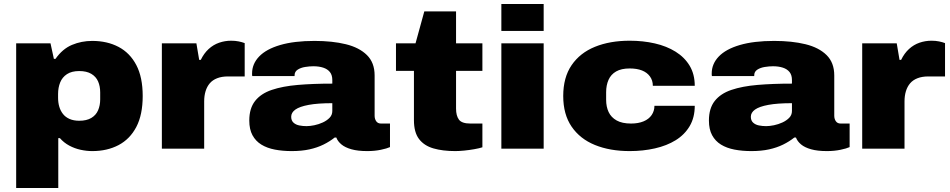

<svg xmlns="http://www.w3.org/2000/svg" viewBox="-20 -745 4760 962"><path d="M61 197V-528H233L250 -450H258Q293 -500 340.5 -520Q388 -540 442 -540Q517 -540 574 -510Q631 -480 663 -419Q695 -358 695 -264Q695 -170 663 -109Q631 -48 574 -18Q517 12 442 12Q414 12 384 5.5Q354 -1 327 -15.5Q300 -30 280 -53H272V197ZM377 -140Q414 -140 437.5 -154Q461 -168 471.5 -192.5Q482 -217 482 -247V-282Q482 -313 471.5 -337Q461 -361 437.5 -375Q414 -389 377 -389Q339 -389 315.5 -373.5Q292 -358 281.5 -332Q271 -306 271 -274V-255Q271 -231 277 -210.5Q283 -190 295.5 -174Q308 -158 328.5 -149Q349 -140 377 -140Z M791 0V-528H964L978 -445H986Q1002 -478 1025.5 -499.5Q1049 -521 1078 -531Q1107 -541 1138 -541Q1159 -541 1176 -537.5Q1193 -534 1206 -529V-362H1122Q1091 -362 1068 -353Q1045 -344 1031 -327.5Q1017 -311 1010 -288Q1003 -265 1003 -237V0Z M1442 12Q1396 12 1357 4.5Q1318 -3 1289.5 -20.5Q1261 -38 1245 -67.5Q1229 -97 1229 -141Q1229 -202 1258 -239Q1287 -276 1341.5 -294.5Q1396 -313 1472.5 -319.5Q1549 -326 1645 -326V-344Q1645 -369 1633 -384Q1621 -399 1599.5 -406Q1578 -413 1550 -413Q1531 -413 1509 -409.5Q1487 -406 1471.5 -396Q1456 -386 1456 -368V-364H1244Q1243 -368 1243 -370.5Q1243 -373 1243 -377Q1243 -425 1278.5 -462Q1314 -499 1384 -519.5Q1454 -540 1556 -540Q1645 -540 1712.5 -523.5Q1780 -507 1818.5 -469Q1857 -431 1857 -367V-165Q1857 -149 1865 -137.5Q1873 -126 1889 -126H1934V-8Q1919 -1 1888 5.5Q1857 12 1820 12Q1773 12 1741 3Q1709 -6 1690.5 -21.5Q1672 -37 1665 -56H1657Q1632 -36 1600.5 -20.5Q1569 -5 1530 3.5Q1491 12 1442 12ZM1516 -113Q1533 -113 1555 -117.5Q1577 -122 1597.5 -131.5Q1618 -141 1631.5 -155Q1645 -169 1645 -189V-228Q1572 -228 1526.5 -219.5Q1481 -211 1460 -196Q1439 -181 1439 -160Q1439 -141 1450.5 -130.5Q1462 -120 1479.5 -116.5Q1497 -113 1516 -113Z M2261 12Q2198 12 2151.5 -1.5Q2105 -15 2079.5 -48.5Q2054 -82 2054 -143V-390H1964V-528H2062L2106 -688H2265V-528H2397V-390H2265V-201Q2265 -165 2279.5 -145.5Q2294 -126 2337 -126H2397V-7Q2382 -2 2356.5 2.5Q2331 7 2305.5 9.5Q2280 12 2261 12Z M2492 -590V-725H2704V-590ZM2492 0V-528H2704V0Z M3135 12Q3036 12 2961 -18.5Q2886 -49 2844 -110.5Q2802 -172 2802 -264Q2802 -357 2844 -418.5Q2886 -480 2961 -510.5Q3036 -541 3135 -541Q3202 -541 3261 -527.5Q3320 -514 3365 -486Q3410 -458 3435.5 -415.5Q3461 -373 3461 -315H3251Q3251 -342 3236.5 -362Q3222 -382 3196.5 -392Q3171 -402 3135 -402Q3093 -402 3067 -387Q3041 -372 3029 -345Q3017 -318 3017 -283V-245Q3017 -210 3029.5 -183.5Q3042 -157 3069.5 -141.5Q3097 -126 3142 -126Q3178 -126 3204.5 -137Q3231 -148 3245 -168.5Q3259 -189 3259 -215H3461Q3461 -156 3435.5 -113Q3410 -70 3365.5 -42.5Q3321 -15 3261.5 -1.5Q3202 12 3135 12Z M3745 12Q3699 12 3660 4.5Q3621 -3 3592.5 -20.5Q3564 -38 3548 -67.5Q3532 -97 3532 -141Q3532 -202 3561 -239Q3590 -276 3644.5 -294.5Q3699 -313 3775.5 -319.5Q3852 -326 3948 -326V-344Q3948 -369 3936 -384Q3924 -399 3902.5 -406Q3881 -413 3853 -413Q3834 -413 3812 -409.5Q3790 -406 3774.5 -396Q3759 -386 3759 -368V-364H3547Q3546 -368 3546 -370.5Q3546 -373 3546 -377Q3546 -425 3581.5 -462Q3617 -499 3687 -519.5Q3757 -540 3859 -540Q3948 -540 4015.5 -523.5Q4083 -507 4121.5 -469Q4160 -431 4160 -367V-165Q4160 -149 4168 -137.5Q4176 -126 4192 -126H4237V-8Q4222 -1 4191 5.5Q4160 12 4123 12Q4076 12 4044 3Q4012 -6 3993.5 -21.5Q3975 -37 3968 -56H3960Q3935 -36 3903.5 -20.5Q3872 -5 3833 3.5Q3794 12 3745 12ZM3819 -113Q3836 -113 3858 -117.5Q3880 -122 3900.5 -131.5Q3921 -141 3934.5 -155Q3948 -169 3948 -189V-228Q3875 -228 3829.5 -219.5Q3784 -211 3763 -196Q3742 -181 3742 -160Q3742 -141 3753.5 -130.5Q3765 -120 3782.5 -116.5Q3800 -113 3819 -113Z M4300 0V-528H4473L4487 -445H4495Q4511 -478 4534.5 -499.5Q4558 -521 4587 -531Q4616 -541 4647 -541Q4668 -541 4685 -537.5Q4702 -534 4715 -529V-362H4631Q4600 -362 4577 -353Q4554 -344 4540 -327.5Q4526 -311 4519 -288Q4512 -265 4512 -237V0Z"/></svg>

Font: Archivo SemiBold SemiExpanded Black
Style: Regular
Weight: 900
Width: 6
Version: Version 2.001